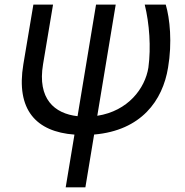

<svg xmlns="http://www.w3.org/2000/svg" viewBox="-20 -565 787 818"><path d="M122.2 -545.5 79.5 -291.2C47.2 -96.9 133.9 -3.6 297.2 8.5L259.9 233H343.8L381 8.2C581.7 -8.9 673.3 -136.7 696 -277C714.1 -383.5 703.8 -485.8 686.1 -545.5H596.6C616.5 -464.5 623.9 -363.6 612.2 -277C598 -188.2 525.6 -92 394.5 -71.7L473 -545.5H389.2L310.4 -70C211.6 -81 138.8 -144.2 163.4 -291.2L206 -545.5Z"/></svg>

Font: Magic Ui Pro
Style: Italic
Weight: 400
Italic angle: -9.39999°
Designer: Stefan Endress, Andreas Faust
Version: Version 1.000;FEAKit 1.0